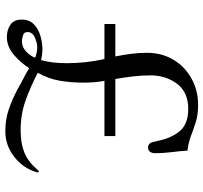

<svg xmlns="http://www.w3.org/2000/svg" viewBox="-42 -734 783 740"><g transform="rotate(90 350.0 -363.5)"><path d="M202 -107Q181 -115 162 -115Q146 -115 124.5 -106Q103 -97 103 -77Q103 -64 116 -60Q129 -56 139 -56Q161 -56 178 -72Q195 -88 202 -107ZM644 -115Q644 -115 644 -114Q644 -113 643 -112Q628 -61 584 -26.5Q540 8 485 8Q440 8 400.5 -5.5Q361 -19 322 -40Q303 -51 282.5 -61.5Q262 -72 242 -84Q223 -53 191.5 -25.5Q160 2 122 2Q95 2 75 -11.5Q55 -25 55 -55Q55 -85 73.5 -102.5Q92 -120 118.5 -127.5Q145 -135 169 -135Q180 -135 190.5 -133.5Q201 -132 211 -130Q218 -154 220.5 -179Q223 -204 223 -229Q223 -266 219 -302.5Q215 -339 207 -374H72V-416H197Q191 -446 187 -476.5Q183 -507 183 -538Q183 -595 209.5 -639.5Q236 -684 282 -709.5Q328 -735 384 -735Q421 -735 448.5 -726.5Q476 -718 502 -708Q528 -698 560 -694Q562 -663 566 -631.5Q570 -600 570 -568Q570 -558 564.5 -550Q559 -542 548 -542Q537 -542 530 -552Q527 -557 526 -565Q525 -573 523 -577Q513 -630 485.5 -663.5Q458 -697 399 -697Q335 -697 302.5 -654Q270 -611 270 -552Q270 -518 274 -484Q278 -450 284 -416H504V-374H291Q295 -354 296.5 -333Q298 -312 298 -291Q298 -245 290.5 -201.5Q283 -158 260 -117Q314 -89 367 -70Q420 -51 482 -51Q531 -51 566.5 -65Q602 -79 634 -116Q636 -118 637 -119.5Q638 -121 640 -121Q644 -121 644 -115Z"/></g></svg>

Font: Kaisei HarunoUmi
Style: Regular
Weight: 400
Designer: Font-Kai, 金井和夫
Foundry: KAZUO KANAI
Version: Version 5.003